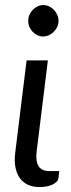

<svg xmlns="http://www.w3.org/2000/svg" viewBox="-20 -750 287 776"><path d="M37.5 0ZM87.5 -506H173.5L128 -137Q123.5 -98.5 135.8 -78.5Q148 -58.5 181 -58.5H219.5L216.5 -31.5Q215.5 -22.5 208.8 -15.5Q202 -8.5 191.8 -3.8Q181.5 1 168 3.5Q154.5 6 140 6Q111.5 6 91.2 -4Q71 -14 58.8 -32.2Q46.5 -50.5 42 -76Q37.5 -101.5 41.5 -132.5ZM216.5 -665.5Q216.5 -652.5 211.2 -641.2Q206 -630 197.2 -621.2Q188.5 -612.5 177.2 -607.5Q166 -602.5 154 -602.5Q142.5 -602.5 131.5 -607.5Q120.5 -612.5 112.2 -621.2Q104 -630 99 -641.2Q94 -652.5 94 -665.5Q94 -678.5 99 -690Q104 -701.5 112.5 -710.2Q121 -719 132 -724.2Q143 -729.5 154.5 -729.5Q166.5 -729.5 177.8 -724.5Q189 -719.5 197.5 -710.8Q206 -702 211.2 -690.2Q216.5 -678.5 216.5 -665.5Z"/></svg>

Font: Lato
Style: Italic
Weight: 400
Italic angle: -7°
Designer: Lukasz Dziedzic
Foundry: tyPoland Lukasz Dziedzic
Version: Version 2.007; 2014-02-27